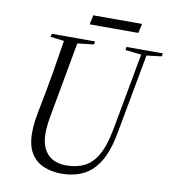

<svg xmlns="http://www.w3.org/2000/svg" viewBox="-89 -875 866 968"><g transform="rotate(10 344.5 -391.0)"><path d="M211 -642 117 -654 120 -670H342L339 -654L233 -642ZM289 16Q241 16 200 -0.5Q159 -17 134 -56Q109 -95 109 -164Q109 -190 113 -220.5Q117 -251 124 -285L139 -362Q151 -426 159.5 -476Q168 -526 175 -572Q182 -618 191 -670H260L189 -279Q183 -248 179.5 -221Q176 -194 176 -172Q176 -122 193 -90Q210 -58 239.5 -43.5Q269 -29 306 -29Q359 -29 399 -48.5Q439 -68 466.5 -116.5Q494 -165 510 -251L587 -670H614L535 -241Q518 -145 485 -89Q452 -33 403 -8.5Q354 16 289 16ZM589 -644 500 -654 503 -670H689L686 -654L602 -644ZM300 -750 310 -798H560L549 -750Z"/></g></svg>

Font: Source Serif 4 60pt
Style: Italic
Weight: 400
Italic angle: -12°
Version: Version 4.004;hotconv 1.0.116;makeotfexe 2.5.65601